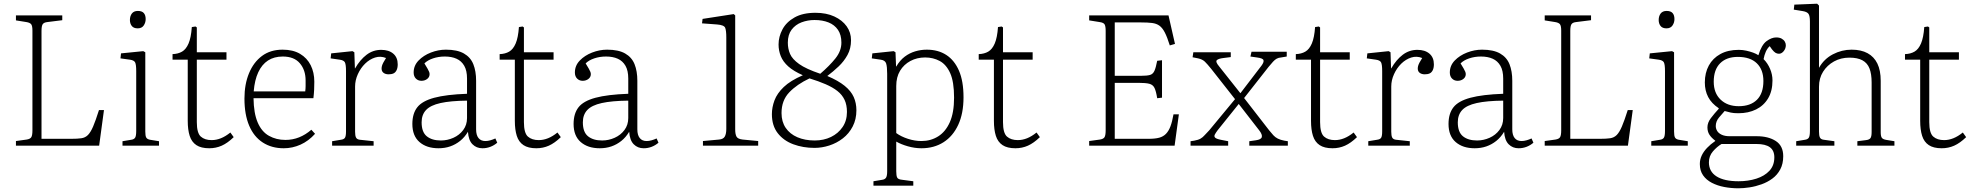

<svg xmlns="http://www.w3.org/2000/svg" viewBox="-20 -786 10638 1036"><path d="M66 0V-25L124 -33Q143 -36 149 -46Q155 -56 155 -83V-621Q155 -647 148 -655.5Q141 -664 122 -667L66 -676V-703H316V-677L236 -667Q217 -665 210.5 -655.5Q204 -646 204 -619V-37H365Q398 -37 419 -40Q440 -43 454.5 -57.5Q469 -72 482.5 -103.5Q496 -135 514 -192H541L515 0Z M641 0V-24L689 -32Q703 -34 709 -43Q715 -52 715 -80V-402Q715 -438 709 -449.5Q703 -461 681 -464L630 -471L633 -498L753 -510L764 -504V-76Q764 -53 769 -44Q774 -35 789 -32L838 -24V0ZM723 -633Q701 -633 691 -646Q681 -659 681 -678Q681 -699 691.5 -713Q702 -727 724 -727Q746 -727 756 -715.5Q766 -704 766 -683Q766 -664 755.5 -648.5Q745 -633 723 -633Z M1109 14Q1065 14 1039.5 -3Q1014 -20 1003.5 -53Q993 -86 993 -134V-464H911V-494Q941 -495 962.5 -507.5Q984 -520 997.5 -551.5Q1011 -583 1015 -640L1035 -643L1042 -638V-504H1202V-464H1042V-127Q1042 -68 1063.5 -49Q1085 -30 1122 -30Q1147 -30 1172 -40Q1197 -50 1223 -71L1241 -46Q1208 -14 1176.5 0Q1145 14 1109 14Z M1511 14Q1446 14 1398 -17Q1350 -48 1324.5 -108Q1299 -168 1299 -254Q1299 -331 1323.5 -390.5Q1348 -450 1393.5 -484Q1439 -518 1505 -518Q1561 -518 1599 -495.5Q1637 -473 1656.5 -434Q1676 -395 1676 -345Q1676 -324 1675 -302Q1674 -280 1671 -256H1348Q1349 -175 1370.5 -125Q1392 -75 1431.5 -53Q1471 -31 1520 -31Q1559 -31 1594 -45Q1629 -59 1660 -86L1680 -64Q1645 -25 1601.5 -5.5Q1558 14 1511 14ZM1349 -293H1627Q1629 -309 1629 -322Q1629 -335 1629 -352Q1629 -408 1598 -444.5Q1567 -481 1506 -481Q1459 -481 1426 -459.5Q1393 -438 1373.5 -396Q1354 -354 1349 -293Z M1772 0V-24L1820 -32Q1836 -34 1841.5 -43Q1847 -52 1847 -77V-402Q1847 -438 1841 -449.5Q1835 -461 1813 -464L1764 -471L1767 -498L1882 -510L1892 -504L1895 -417H1896Q1923 -464 1958 -490.5Q1993 -517 2037 -517Q2078 -517 2102 -496.5Q2126 -476 2126 -439Q2126 -420 2120 -407.5Q2114 -395 2103.5 -390Q2093 -385 2077 -385Q2060 -385 2049.5 -393Q2039 -401 2039 -416Q2039 -423 2041 -430.5Q2043 -438 2048.5 -448.5Q2054 -459 2063 -473Q2033 -485 2003.5 -475.5Q1974 -466 1950 -442.5Q1926 -419 1911 -386Q1896 -353 1896 -319V-75Q1896 -54 1901 -44Q1906 -34 1921 -32L1996 -24V0Z M2346 14Q2282 14 2243.5 -19.5Q2205 -53 2205 -117Q2205 -173 2231.5 -207Q2258 -241 2323 -258.5Q2388 -276 2500 -280V-362Q2500 -405 2485 -431Q2470 -457 2443.5 -469Q2417 -481 2380 -481Q2346 -481 2316.5 -471Q2287 -461 2270 -444Q2281 -426 2287 -415.5Q2293 -405 2295.5 -398.5Q2298 -392 2298 -386Q2298 -370 2285 -360Q2272 -350 2254 -350Q2236 -350 2224 -362Q2212 -374 2212 -395Q2212 -432 2238.5 -459.5Q2265 -487 2305 -502.5Q2345 -518 2386 -518Q2447 -518 2483 -497.5Q2519 -477 2534 -439.5Q2549 -402 2549 -350V-88Q2549 -57 2562 -41Q2575 -25 2599 -25Q2612 -25 2626 -29Q2640 -33 2653 -39L2663 -16Q2647 -2 2626.5 6Q2606 14 2583 14Q2551 14 2529.5 -7.5Q2508 -29 2505 -75Q2487 -45 2462.5 -25.5Q2438 -6 2409 4Q2380 14 2346 14ZM2359 -28Q2394 -28 2426.5 -42.5Q2459 -57 2479.5 -84.5Q2500 -112 2500 -149V-243Q2411 -242 2357 -230Q2303 -218 2279 -192.5Q2255 -167 2255 -126Q2255 -73 2283 -50.5Q2311 -28 2359 -28Z M2874 14Q2830 14 2804.5 -3Q2779 -20 2768.5 -53Q2758 -86 2758 -134V-464H2676V-494Q2706 -495 2727.5 -507.5Q2749 -520 2762.5 -551.5Q2776 -583 2780 -640L2800 -643L2807 -638V-504H2967V-464H2807V-127Q2807 -68 2828.5 -49Q2850 -30 2887 -30Q2912 -30 2937 -40Q2962 -50 2988 -71L3006 -46Q2973 -14 2941.5 0Q2910 14 2874 14Z M3216 14Q3152 14 3113.5 -19.5Q3075 -53 3075 -117Q3075 -173 3101.5 -207Q3128 -241 3193 -258.5Q3258 -276 3370 -280V-362Q3370 -405 3355 -431Q3340 -457 3313.5 -469Q3287 -481 3250 -481Q3216 -481 3186.5 -471Q3157 -461 3140 -444Q3151 -426 3157 -415.5Q3163 -405 3165.5 -398.5Q3168 -392 3168 -386Q3168 -370 3155 -360Q3142 -350 3124 -350Q3106 -350 3094 -362Q3082 -374 3082 -395Q3082 -432 3108.5 -459.5Q3135 -487 3175 -502.5Q3215 -518 3256 -518Q3317 -518 3353 -497.5Q3389 -477 3404 -439.5Q3419 -402 3419 -350V-88Q3419 -57 3432 -41Q3445 -25 3469 -25Q3482 -25 3496 -29Q3510 -33 3523 -39L3533 -16Q3517 -2 3496.5 6Q3476 14 3453 14Q3421 14 3399.5 -7.5Q3378 -29 3375 -75Q3357 -45 3332.5 -25.5Q3308 -6 3279 4Q3250 14 3216 14ZM3229 -28Q3264 -28 3296.5 -42.5Q3329 -57 3349.5 -84.5Q3370 -112 3370 -149V-243Q3281 -242 3227 -230Q3173 -218 3149 -192.5Q3125 -167 3125 -126Q3125 -73 3153 -50.5Q3181 -28 3229 -28Z M3773 0V-25L3860 -33Q3883 -35 3891 -49.5Q3899 -64 3899 -91V-584Q3899 -621 3893 -636Q3887 -651 3849 -654L3768 -660L3771 -684L3939 -710L3947 -703V-88Q3947 -62 3954 -49Q3961 -36 3987 -33L4071 -25V0Z M4375 12Q4313 12 4260.5 -7.5Q4208 -27 4176.5 -67.5Q4145 -108 4145 -170Q4145 -207 4159 -244.5Q4173 -282 4209 -316.5Q4245 -351 4312 -380Q4262 -402 4233.5 -427.5Q4205 -453 4193 -483Q4181 -513 4181 -546Q4181 -588 4202 -627.5Q4223 -667 4267.5 -692Q4312 -717 4380 -717Q4439 -717 4482 -697Q4525 -677 4548.5 -644Q4572 -611 4572 -569Q4572 -524 4553 -489.5Q4534 -455 4505 -427.5Q4476 -400 4444 -376Q4503 -351 4537.5 -323Q4572 -295 4586.5 -262.5Q4601 -230 4601 -191Q4601 -142 4581 -103.5Q4561 -65 4528 -39.5Q4495 -14 4455 -1Q4415 12 4375 12ZM4376 -28Q4425 -28 4464 -47Q4503 -66 4526.5 -100.5Q4550 -135 4550 -182Q4550 -220 4537 -247.5Q4524 -275 4498.5 -295Q4473 -315 4435 -331.5Q4397 -348 4348 -363Q4280 -331 4238.5 -287.5Q4197 -244 4197 -176Q4197 -129 4219.5 -96Q4242 -63 4282.5 -45.5Q4323 -28 4376 -28ZM4406 -388Q4456 -431 4488 -471Q4520 -511 4520 -556Q4520 -598 4501.5 -625Q4483 -652 4450.5 -665Q4418 -678 4375 -678Q4338 -678 4305 -665.5Q4272 -653 4251.5 -626Q4231 -599 4231 -556Q4231 -523 4243 -495Q4255 -467 4292 -440.5Q4329 -414 4406 -388Z M4693 216V192L4741 184Q4755 182 4761 172.5Q4767 163 4767 138V-388Q4767 -426 4761.5 -443.5Q4756 -461 4732 -464L4684 -471L4687 -498L4802 -510L4812 -504L4815 -427H4816Q4836 -461 4862 -480.5Q4888 -500 4918.5 -509Q4949 -518 4981 -518Q5042 -518 5086 -489.5Q5130 -461 5154.5 -404.5Q5179 -348 5179 -261Q5179 -174 5150.5 -112.5Q5122 -51 5071 -18.5Q5020 14 4952 14Q4916 14 4879 3.5Q4842 -7 4816 -22V138Q4816 162 4821 172Q4826 182 4847 184L4908 192V216ZM4952 -25Q5002 -25 5042 -50Q5082 -75 5105 -126.5Q5128 -178 5128 -259Q5128 -345 5107 -391.5Q5086 -438 5050.5 -457Q5015 -476 4972 -476Q4928 -476 4892.5 -457Q4857 -438 4836.5 -404Q4816 -370 4816 -322V-68Q4842 -49 4879 -37Q4916 -25 4952 -25Z M5459 14Q5415 14 5389.5 -3Q5364 -20 5353.5 -53Q5343 -86 5343 -134V-464H5261V-494Q5291 -495 5312.5 -507.5Q5334 -520 5347.5 -551.5Q5361 -583 5365 -640L5385 -643L5392 -638V-504H5552V-464H5392V-127Q5392 -68 5413.5 -49Q5435 -30 5472 -30Q5497 -30 5522 -40Q5547 -50 5573 -71L5591 -46Q5558 -14 5526.5 0Q5495 14 5459 14Z M5857 0V-25L5915 -33Q5934 -36 5940 -46Q5946 -56 5946 -84V-619Q5946 -644 5940.5 -654Q5935 -664 5913 -667L5857 -676V-703H6285L6320 -549L6292 -541Q6278 -586 6265 -611Q6252 -636 6236 -647.5Q6220 -659 6196.5 -662Q6173 -665 6137 -665H5995V-377H6137Q6169 -377 6185 -381.5Q6201 -386 6209 -403.5Q6217 -421 6224 -458L6250 -461V-259L6224 -256Q6218 -294 6209.5 -311.5Q6201 -329 6181.5 -334Q6162 -339 6123 -339H5995V-37H6177Q6213 -37 6235 -43Q6257 -49 6271.5 -64Q6286 -79 6295.5 -104Q6305 -129 6312 -169H6341L6318 0Z M6404 0V-24L6424 -27Q6446 -31 6458 -38Q6470 -45 6480 -56.5Q6490 -68 6505 -83L6644 -251L6515 -415Q6494 -441 6481 -453.5Q6468 -466 6445 -471L6415 -477L6419 -504H6621V-478L6582 -473Q6555 -470 6546 -461.5Q6537 -453 6558 -428L6673 -283L6787 -432Q6801 -451 6797.5 -461.5Q6794 -472 6762 -476L6727 -481L6733 -507H6923V-481L6893 -476Q6879 -475 6869 -469.5Q6859 -464 6849 -453Q6839 -442 6825 -425L6693 -257L6828 -83Q6841 -67 6851 -56Q6861 -45 6875 -38Q6889 -31 6910 -27L6929 -24V0H6721V-24L6756 -29Q6785 -33 6788.5 -46.5Q6792 -60 6775 -82L6664 -225L6550 -83Q6541 -71 6535.5 -61Q6530 -51 6536 -44Q6542 -37 6566 -32L6607 -24V0Z M7170 14Q7126 14 7100.5 -3Q7075 -20 7064.5 -53Q7054 -86 7054 -134V-464H6972V-494Q7002 -495 7023.5 -507.5Q7045 -520 7058.5 -551.5Q7072 -583 7076 -640L7096 -643L7103 -638V-504H7263V-464H7103V-127Q7103 -68 7124.5 -49Q7146 -30 7183 -30Q7208 -30 7233 -40Q7258 -50 7284 -71L7302 -46Q7269 -14 7237.5 0Q7206 14 7170 14Z M7363 0V-24L7411 -32Q7427 -34 7432.5 -43Q7438 -52 7438 -77V-402Q7438 -438 7432 -449.5Q7426 -461 7404 -464L7355 -471L7358 -498L7473 -510L7483 -504L7486 -417H7487Q7514 -464 7549 -490.5Q7584 -517 7628 -517Q7669 -517 7693 -496.5Q7717 -476 7717 -439Q7717 -420 7711 -407.5Q7705 -395 7694.5 -390Q7684 -385 7668 -385Q7651 -385 7640.5 -393Q7630 -401 7630 -416Q7630 -423 7632 -430.5Q7634 -438 7639.5 -448.5Q7645 -459 7654 -473Q7624 -485 7594.5 -475.5Q7565 -466 7541 -442.5Q7517 -419 7502 -386Q7487 -353 7487 -319V-75Q7487 -54 7492 -44Q7497 -34 7512 -32L7587 -24V0Z M7937 14Q7873 14 7834.5 -19.5Q7796 -53 7796 -117Q7796 -173 7822.5 -207Q7849 -241 7914 -258.5Q7979 -276 8091 -280V-362Q8091 -405 8076 -431Q8061 -457 8034.5 -469Q8008 -481 7971 -481Q7937 -481 7907.5 -471Q7878 -461 7861 -444Q7872 -426 7878 -415.5Q7884 -405 7886.5 -398.5Q7889 -392 7889 -386Q7889 -370 7876 -360Q7863 -350 7845 -350Q7827 -350 7815 -362Q7803 -374 7803 -395Q7803 -432 7829.5 -459.5Q7856 -487 7896 -502.5Q7936 -518 7977 -518Q8038 -518 8074 -497.5Q8110 -477 8125 -439.5Q8140 -402 8140 -350V-88Q8140 -57 8153 -41Q8166 -25 8190 -25Q8203 -25 8217 -29Q8231 -33 8244 -39L8254 -16Q8238 -2 8217.5 6Q8197 14 8174 14Q8142 14 8120.5 -7.5Q8099 -29 8096 -75Q8078 -45 8053.5 -25.5Q8029 -6 8000 4Q7971 14 7937 14ZM7950 -28Q7985 -28 8017.5 -42.5Q8050 -57 8070.5 -84.5Q8091 -112 8091 -149V-243Q8002 -242 7948 -230Q7894 -218 7870 -192.5Q7846 -167 7846 -126Q7846 -73 7874 -50.5Q7902 -28 7950 -28Z M8315 0V-25L8373 -33Q8392 -36 8398 -46Q8404 -56 8404 -83V-621Q8404 -647 8397 -655.5Q8390 -664 8371 -667L8315 -676V-703H8565V-677L8485 -667Q8466 -665 8459.5 -655.5Q8453 -646 8453 -619V-37H8614Q8647 -37 8668 -40Q8689 -43 8703.5 -57.5Q8718 -72 8731.5 -103.5Q8745 -135 8763 -192H8790L8764 0Z M8890 0V-24L8938 -32Q8952 -34 8958 -43Q8964 -52 8964 -80V-402Q8964 -438 8958 -449.5Q8952 -461 8930 -464L8879 -471L8882 -498L9002 -510L9013 -504V-76Q9013 -53 9018 -44Q9023 -35 9038 -32L9087 -24V0ZM8972 -633Q8950 -633 8940 -646Q8930 -659 8930 -678Q8930 -699 8940.5 -713Q8951 -727 8973 -727Q8995 -727 9005 -715.5Q9015 -704 9015 -683Q9015 -664 9004.5 -648.5Q8994 -633 8972 -633Z M9360 230Q9321 230 9284 223Q9247 216 9217 200.5Q9187 185 9169.5 160Q9152 135 9152 99Q9152 75 9162 53.5Q9172 32 9191 12Q9210 -8 9235 -25V-27Q9214 -43 9203.5 -59.5Q9193 -76 9193 -99Q9193 -124 9211.5 -148.5Q9230 -173 9254 -199V-202Q9215 -228 9197 -262.5Q9179 -297 9179 -341Q9179 -393 9200.5 -432.5Q9222 -472 9263 -494.5Q9304 -517 9362 -517Q9383 -517 9403 -512.5Q9423 -508 9439.5 -502Q9456 -496 9468 -488Q9485 -544 9512 -564Q9539 -584 9564 -584Q9582 -584 9593.5 -577.5Q9605 -571 9610.5 -561.5Q9616 -552 9616 -542Q9616 -524 9604.5 -510Q9593 -496 9579 -496Q9569 -496 9560.5 -501Q9552 -506 9541 -520L9529 -537Q9516 -525 9508 -507Q9500 -489 9496 -467Q9518 -445 9531 -414.5Q9544 -384 9544 -352Q9544 -295 9520.5 -255.5Q9497 -216 9455.5 -195.5Q9414 -175 9360 -175Q9334 -175 9319 -178.5Q9304 -182 9286 -187Q9273 -173 9255.5 -152Q9238 -131 9238 -106Q9238 -92 9245.5 -79.5Q9253 -67 9270 -59Q9287 -51 9313 -51H9459Q9522 -51 9562 -25Q9602 1 9602 57Q9602 98 9586 128Q9570 158 9543.5 177.5Q9517 197 9485 208.5Q9453 220 9420.5 225Q9388 230 9360 230ZM9361 192Q9413 192 9457 178Q9501 164 9527.5 135.5Q9554 107 9554 63Q9554 26 9530 8.5Q9506 -9 9458 -9H9269Q9244 6 9222.5 31Q9201 56 9201 90Q9201 140 9242.5 166Q9284 192 9361 192ZM9362 -213Q9425 -213 9460 -247.5Q9495 -282 9495 -349Q9495 -410 9459.5 -444.5Q9424 -479 9357 -479Q9296 -479 9261.5 -444.5Q9227 -410 9227 -345Q9227 -284 9264 -248.5Q9301 -213 9362 -213Z M9672 0V-24L9720 -32Q9734 -34 9740 -43Q9746 -52 9746 -80V-670Q9746 -700 9738.5 -711Q9731 -722 9708 -726L9659 -734L9662 -761L9785 -766L9795 -756V-421V-420Q9822 -468 9870 -493Q9918 -518 9971 -518Q10022 -518 10057 -499Q10092 -480 10110 -443Q10128 -406 10128 -350V-73Q10128 -51 10134 -42.5Q10140 -34 10159 -31L10202 -24V0H10002V-24L10049 -30Q10066 -32 10072.5 -40.5Q10079 -49 10079 -74V-341Q10079 -387 10067.5 -416.5Q10056 -446 10029.5 -460.5Q10003 -475 9959 -475Q9913 -475 9876 -454.5Q9839 -434 9817 -399Q9795 -364 9795 -318V-76Q9795 -54 9800 -44Q9805 -34 9820 -32L9878 -24V0Z M10457 14Q10413 14 10387.5 -3Q10362 -20 10351.5 -53Q10341 -86 10341 -134V-464H10259V-494Q10289 -495 10310.5 -507.5Q10332 -520 10345.5 -551.5Q10359 -583 10363 -640L10383 -643L10390 -638V-504H10550V-464H10390V-127Q10390 -68 10411.5 -49Q10433 -30 10470 -30Q10495 -30 10520 -40Q10545 -50 10571 -71L10589 -46Q10556 -14 10524.5 0Q10493 14 10457 14Z"/></svg>

Font: Literata 18pt ExtraLight
Style: Regular
Weight: 250
Designer: Latin by Veronika Burian and Jose Scaglione. Greek by Irene Vlachou. Cyrillic by Vera Evstafieva.
Foundry: TypeTogether
Version: Version 3.103;gftools[0.9.29]